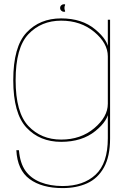

<svg xmlns="http://www.w3.org/2000/svg" viewBox="-20 -686 643 934"><path d="M284.5 229Q352.5 229 404.2 205.5Q456 182 485.8 128.2Q515.5 74.5 515.5 -12.5V-590H504.5V-445.5V-13.5Q504.5 108.5 445 163.8Q385.5 219 284.5 219Q223.5 219 176.8 200.2Q130 181.5 103.8 144.8Q77.5 108 72 44.5H59.5Q64.5 141.5 124.2 185.2Q184 229 284.5 229ZM277.5 4Q379 4 443.8 -48.5Q508.5 -101 508.5 -150.5L504.5 -181Q504.5 -118 438.8 -62.5Q373 -7 277.5 -7Q180.5 -7 118.2 -72.8Q56 -138.5 56 -296Q56 -454 118.2 -519.8Q180.5 -585.5 277.5 -585.5Q373 -585.5 438.8 -530.5Q504.5 -475.5 504.5 -412L507.5 -442Q507.5 -489.5 443.2 -543Q379 -596.5 277.5 -596.5Q173.5 -596.5 109 -527.5Q44.5 -458.5 44.5 -296Q44.5 -134 109 -65Q173.5 4 277.5 4ZM291.5 -628.5Q299 -628.5 296.2 -634.2Q293.5 -640 293.5 -647.5Q293.5 -655 296.2 -660.2Q299 -665.5 291.5 -665.5Q283.5 -665.5 278 -660.2Q272.5 -655 272.5 -647.5Q272.5 -639.5 278.2 -634Q284 -628.5 291.5 -628.5Z"/></svg>

Font: Anybody SemiExpanded Thin
Style: Regular
Weight: 250
Width: 6
Version: Version 1.113;gftools[0.9.25]